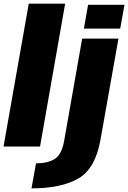

<svg xmlns="http://www.w3.org/2000/svg" viewBox="-22 -805 704 1055"><path d="M-2.5 0H198L336 -785H136ZM151 230Q314 230 408.2 176Q502.5 122 530.5 -39.5L629 -593H429.5L330.5 -31.5Q317 45 278.2 68.8Q239.5 92.5 176 92.5ZM462 -778.5 439 -648H638.5L662 -778.5Z"/></svg>

Font: Anybody Thin ExtraBold
Style: Italic
Weight: 800
Italic angle: -10°
Version: Version 1.113;gftools[0.9.25]